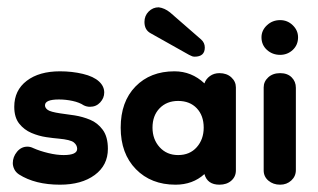

<svg xmlns="http://www.w3.org/2000/svg" viewBox="-20 -495 870 525"><path d="M144 10Q76 10 32 -18Q23 -24 19 -32.5Q15 -41 15 -49Q15 -66 26.5 -80Q38 -94 55 -94Q63 -94 71 -90Q89 -82 112 -76.5Q135 -71 154 -71Q191 -71 191 -88Q191 -98 182 -105.5Q173 -113 140 -116Q127 -117 106.5 -120Q86 -123 66 -131.5Q46 -140 32.5 -157Q19 -174 19 -203Q19 -248 53 -274Q87 -300 144 -300Q177 -300 206.5 -293Q236 -286 251 -272Q265 -259 265 -242Q265 -227 254 -215Q243 -203 226 -203Q217 -203 209 -207Q197 -215 178.5 -219Q160 -223 141 -223Q103 -223 103 -207Q103 -200 110.5 -194.5Q118 -189 145 -185Q162 -183 184 -179.5Q206 -176 226.5 -167.5Q247 -159 261 -140Q275 -121 275 -88Q275 -43 239 -16.5Q203 10 144 10Z M460 10Q393 10 351.5 -32.5Q310 -75 310 -146Q310 -217 350.5 -258.5Q391 -300 457 -300Q504 -300 539 -267Q543 -279 554 -287Q565 -295 580 -295Q600 -295 612.5 -283.5Q625 -272 625 -256V-29Q625 -12 612.5 -1Q600 10 580 10Q547 10 539 -19Q507 10 460 10ZM467 -71Q499 -71 518 -92.5Q537 -114 537 -146Q537 -179 518 -199Q499 -219 467 -219Q436 -219 416.5 -199Q397 -179 397 -146Q397 -114 416.5 -92.5Q436 -71 467 -71ZM530 -387Q540 -378 540 -365Q540 -340 512 -340Q507 -340 503.5 -342Q500 -344 497 -345L392 -404Q375 -413 375 -435Q375 -452 386.5 -463.5Q398 -475 414 -475Q430 -473 445 -461Z M746 10Q727 10 714 -1Q701 -12 701 -29V-256Q701 -272 713.5 -283.5Q726 -295 746 -295Q766 -295 777.5 -283.5Q789 -272 789 -255V-30Q789 -13 776.5 -1.5Q764 10 746 10ZM746 -345Q725 -345 710 -358.5Q695 -372 695 -393Q695 -412 710 -426Q725 -440 746 -440Q766 -440 780.5 -426Q795 -412 795 -393Q795 -372 780.5 -358.5Q766 -345 746 -345Z"/></svg>

Font: Dongle
Style: Bold
Weight: 700
Designer: Yanghee Ryu
Foundry: Yanghee Ryu
Version: Version 2.000